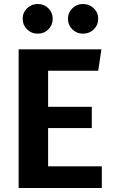

<svg xmlns="http://www.w3.org/2000/svg" viewBox="-20 -938 568 958"><path d="M470 -585H220V-405H438V-299H220V-108H488V0H73V-692H486ZM394 -918Q426 -918 448 -896.5Q470 -875 470 -844Q470 -813 448 -791.5Q426 -770 394 -770Q363 -770 341 -791.5Q319 -813 319 -844Q319 -875 341 -896.5Q363 -918 394 -918ZM168 -918Q200 -918 221.5 -896.5Q243 -875 243 -844Q243 -813 221.5 -791.5Q200 -770 168 -770Q137 -770 115 -791.5Q93 -813 93 -844Q93 -875 115 -896.5Q137 -918 168 -918Z"/></svg>

Font: FiraSans
Style: Regular
Weight: 600
Designer: Carrois Corporate & Edenspiekermann AG
Foundry: Carrois Corporate GbR & Edenspiekermann AG
Version: Version 3.106;PS 003.106;hotconv 1.0.70;makeotf.lib2.5.58329